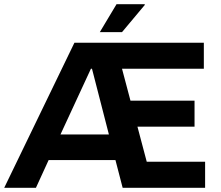

<svg xmlns="http://www.w3.org/2000/svg" viewBox="-25 -888 1045 908"><path d="M-5 0 327 -686H939V-563H552L592 -412H895V-289H625L669 -123H945V0H555L521 -131H205L145 0ZM261 -252H490L410 -563H405ZM447 -736 526 -868H659L660 -865L552 -736Z"/></svg>

Font: Archivo VF Beta
Style: Regular
Weight: 400
Designer: Hector Gatti
Foundry: Omnibus-Type
Version: Version 1.002